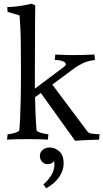

<svg xmlns="http://www.w3.org/2000/svg" viewBox="-20 -750 557 1035"><path d="M517 -26 514 3Q497 3 471 4Q445 5 421 6.5Q397 8 385 9L200 -249L169 -226Q171 -128 174 -89Q177 -50 177 -48Q178 -43 189.5 -38Q201 -33 216 -30Q231 -27 241 -26L238 3Q214 1 185 0.5Q156 0 130 0Q105 0 73.5 0.5Q42 1 18 3L21 -26Q32 -27 46 -30Q60 -33 71.5 -38Q83 -43 84 -48Q84 -48 85.5 -62.5Q87 -77 88.5 -112.5Q90 -148 91.5 -210.5Q93 -273 93 -369Q93 -466 92 -525Q91 -584 89 -615Q87 -646 86 -656.5Q85 -667 85 -667L21 -686L19 -712Q37 -712 61.5 -714.5Q86 -717 110 -721.5Q134 -726 151 -730L170 -721Q170 -721 169 -628Q168 -535 168 -352V-272L328 -392Q335 -398 335 -404Q335 -412 321 -419Q307 -426 275 -427L278 -456Q299 -455 312 -454.5Q325 -454 339.5 -453.5Q354 -453 378 -453Q415 -453 436.5 -454Q458 -455 489 -456L492 -427Q451 -421 426.5 -409Q402 -397 386 -386L262 -294L450 -43Q459 -30 480 -29Q501 -28 517 -26ZM195 92Q195 69 211 57Q227 45 249 45Q275 45 299 65.5Q323 86 323 131Q323 170 298 205.5Q273 241 229 265L214 244Q240 222 256.5 194.5Q273 167 273 139Q273 134 273 129Q273 124 271 119Q267 126 257 130.5Q247 135 238 135Q218 135 206.5 121.5Q195 108 195 92Z"/></svg>

Font: Average
Style: Regular
Weight: 400
Designer: Eduardo Tunni
Foundry: Eduardo Rodriguez Tunni
Version: Version 1.003; ttfautohint (v1.8.4.7-5d5b)